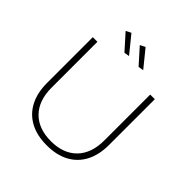

<svg xmlns="http://www.w3.org/2000/svg" viewBox="-233 -1064 1237 1237"><g transform="rotate(45 385.5 -445.5)"><path d="M145 -282Q145 -164 208.5 -99Q272 -34 386 -34Q499 -34 562.5 -99Q626 -164 626 -282V-699H668V-282Q668 -192 634.5 -128Q601 -64 538 -30Q475 4 386 4Q296 4 233 -30Q170 -64 136.5 -128Q103 -192 103 -282V-699H145ZM388 -895 483 -778 447 -772 353 -877ZM259 -895 354 -778 318 -772 224 -877Z"/></g></svg>

Font: Alexandria ExtraLight
Style: Regular
Weight: 250
Designer: Mohamed Gaber
Foundry: Kief Type Foundry
Version: Version 5.100